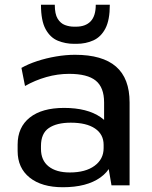

<svg xmlns="http://www.w3.org/2000/svg" viewBox="-20 -778 636 806"><path d="M417 -182V-348Q417 -411 382 -439.5Q347 -468 270 -468Q222 -468 174.5 -454.5Q127 -441 85 -417L70 -493Q98 -509 136 -521.5Q174 -534 215.5 -541Q257 -548 295 -548Q410 -548 467 -498.5Q524 -449 524 -348V0H448ZM244 8Q155 8 104.5 -32.5Q54 -73 54 -144V-171Q54 -244 105 -284.5Q156 -325 249 -325Q346 -325 402.5 -286Q459 -247 459 -175V-147Q459 -74 401.5 -33Q344 8 244 8ZM273 -54Q339 -54 377 -82Q415 -110 415 -156V-170Q415 -214 379 -238.5Q343 -263 277 -263Q218 -263 185 -240.5Q152 -218 152 -165V-153Q152 -105 184 -79.5Q216 -54 273 -54ZM291 -594Q255 -594 223 -607Q191 -620 171.5 -655.5Q152 -691 152 -758H210Q210 -719 222 -699.5Q234 -680 252.5 -673Q271 -666 291 -666H299Q339 -666 360.5 -688.5Q382 -711 382 -758H441Q441 -694 422.5 -658.5Q404 -623 372 -608.5Q340 -594 301 -594Z"/></svg>

Font: Pathway Extreme Medium
Style: Regular
Weight: 500
Designer: Eduardo Rodriguez Tunni
Foundry: Eduardo Rodriguez Tunni
Version: Version 1.001;gftools[0.9.26]